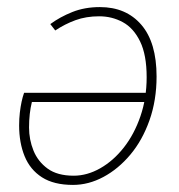

<svg xmlns="http://www.w3.org/2000/svg" viewBox="-20 -510 506 542"><path d="M186 12Q132 12 98.5 -9.5Q65 -31 49.5 -69Q34 -107 34 -156Q34 -175 36 -192Q38 -209 41 -223Q44 -237 48 -248H400L394 -222H70Q66 -206 64 -188Q62 -170 62 -150Q62 -116 74.5 -85Q87 -54 114.5 -34Q142 -14 188 -14Q226 -14 263 -35Q300 -56 329.5 -93.5Q359 -131 376.5 -182Q394 -233 394 -292Q394 -355 375.5 -393Q357 -431 326.5 -447.5Q296 -464 260 -464Q223 -464 193 -453Q163 -442 136 -424L122 -442Q149 -462 184 -476Q219 -490 262 -490Q336 -490 379 -440Q422 -390 422 -294Q422 -227 402 -170.5Q382 -114 348 -73.5Q314 -33 272 -10.5Q230 12 186 12Z"/></svg>

Font: Source Sans 3 VF
Style: Italic
Weight: 200
Italic angle: -11°
Designer: Paul D. Hunt
Foundry: Adobe Systems Incorporated
Version: Version 3.042;hotconv 1.0.118;makeotfexe 2.5.65603